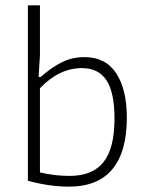

<svg xmlns="http://www.w3.org/2000/svg" viewBox="-20 -687 548 716"><path d="M84 -13V-667H129V-482L124 -400H132Q171 -435 210 -454.5Q249 -474 295 -474Q374 -474 413.5 -413.5Q453 -353 453 -248Q453 -121 399 -56Q345 9 237 9Q164 9 84 -13ZM407 -245Q407 -341 377.5 -387Q348 -433 285 -433Q201 -433 129 -358V-44Q183 -31 239 -31Q325 -31 366 -82.5Q407 -134 407 -245Z"/></svg>

Font: Athiti Light
Style: Regular
Weight: 300
Designer: CadsonDemak Team
Foundry: CadsonDemak
Version: Version 1.033